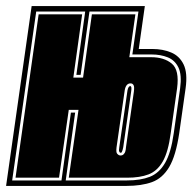

<svg xmlns="http://www.w3.org/2000/svg" viewBox="-46 -611 632 631"><path d="M-26 0 58 -591H430L410 -450H455Q489 -450 516.5 -438.5Q544 -427 557.5 -399Q571 -371 564 -321L543 -173Q532 -99 510 -62Q488 -25 453.5 -12.5Q419 0 369 0ZM-6 -18H156L187 -241H201L170 -18H371Q416 -18 446.5 -30Q477 -42 496.5 -75.5Q516 -109 525 -173L546 -321Q552 -365 540.5 -389Q529 -413 505.5 -422.5Q482 -432 452 -432H389L409 -573H248L219 -365H205L234 -573H73ZM5 -27 81 -564H224L195 -356H227L256 -564H399L379 -423H451Q493 -423 518.5 -402Q544 -381 536 -321L515 -173Q507 -112 489 -80.5Q471 -49 442.5 -38Q414 -27 372 -27H180L212 -250H180L148 -27ZM350 -100Q358 -100 362 -106Q367 -111 368 -127L394 -310Q396 -326 393 -331Q390 -337 383 -337Q368 -337 364 -315L337 -127Q335 -110 339 -106Q344 -100 350 -100ZM351 -109Q347 -109 346 -113Q344 -116 346 -127L373 -314Q376 -328 382 -328Q388 -328 385 -310L359 -127Q358 -122 357 -118.5Q356 -115 355 -113Q354 -109 351 -109Z"/></svg>

Font: Alumni Sans Collegiate One SC
Style: Italic
Weight: 400
Italic angle: -8°
Designer: Robert E. Leuschke
Foundry: Robert E. Leuschke
Version: Version 1.100